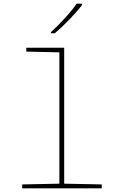

<svg xmlns="http://www.w3.org/2000/svg" viewBox="-20 -1018 640 1038"><path d="M100 -21 301 -25V-735L122 -739V-760H327V-25L530 -21V0H100ZM255 -844Q290 -875 331.5 -920.5Q373 -966 394 -998H424V-991Q396 -955 355 -912.5Q314 -870 276 -838H255Z"/></svg>

Font: Noto Sans Mono UI Thin
Style: Regular
Weight: 250
Monospace: yes
Designer: Monotype Design team
Foundry: Monotype Imaging Inc.
Version: Version 1.000